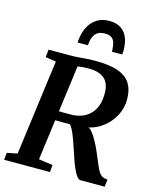

<svg xmlns="http://www.w3.org/2000/svg" viewBox="-144 -1113 979 1210"><g transform="rotate(15 345.0 -508.5)"><path d="M2 0 6.5 -46.5 74 -60 156.5 -682 87.5 -693 93 -743H235Q264 -743 287.2 -745Q310.5 -747 336.2 -749Q362 -751 398.5 -751Q493.5 -751 548.8 -730Q604 -709 628 -668.8Q652 -628.5 652 -570Q652.5 -509 622.5 -455Q592.5 -401 540.2 -366.8Q488 -332.5 420.5 -329L452.5 -336Q467 -337.5 483.2 -319Q499.5 -300.5 515 -273.2Q530.5 -246 543 -219.2Q555.5 -192.5 562 -175.5Q575 -145.5 584.5 -122Q594 -98.5 604 -82Q614 -65.5 628 -57Q642 -48.5 663.5 -48L657.5 0H500Q489 0 477.8 -13.5Q466.5 -27 455.5 -50.5Q444.5 -74 433 -105Q421 -139 409.2 -175Q397.5 -211 385.8 -242.8Q374 -274.5 363 -296.2Q352 -318 341.5 -324.5Q339.5 -324 327 -323.8Q314.5 -323.5 297.5 -323.5Q280.5 -323.5 264 -323.8Q247.5 -324 236.5 -324L243.5 -385Q253 -384.5 268.8 -384.2Q284.5 -384 301.2 -384Q318 -384 331.5 -384.2Q345 -384.5 349 -384.5Q386 -387 415.8 -400.8Q445.5 -414.5 466.2 -438.5Q487 -462.5 497.2 -497Q507.5 -531.5 506 -576Q504 -635.5 470.2 -664.5Q436.5 -693.5 369 -693.5Q359.5 -693.5 341.5 -692.8Q323.5 -692 305 -689Q286.5 -686 275 -680.5L301 -721L213.5 -60L305 -46.5L301 0ZM415.5 -1017Q457.5 -1017 484.2 -1002.5Q511 -988 525.5 -964.5Q540 -941 545.5 -914.2Q551 -887.5 551 -862Q551 -855 550.5 -847.5Q550 -840 549 -833.5H482Q482 -838 481.8 -843Q481.5 -848 481 -852.5Q480 -875 474.2 -893.2Q468.5 -911.5 454 -922.2Q439.5 -933 411 -933Q375 -933 357 -917Q339 -901 332.5 -878Q326 -855 325 -833.5H258.5Q258.5 -841.5 259 -848.8Q259.5 -856 260.5 -863.5Q267 -907.5 286.2 -942Q305.5 -976.5 338 -996.8Q370.5 -1017 415.5 -1017Z"/></g></svg>

Font: Merriweather
Style: Bold Italic
Weight: 700
Italic angle: -7.8°
Version: Version 2.101